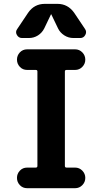

<svg xmlns="http://www.w3.org/2000/svg" viewBox="-20 -990 540 1010"><path d="M330.1 -622.1Q321.3 -622.1 321.3 -614.3V-117.2Q321.3 -108.4 330.1 -108.4H375Q397.5 -108.4 413.1 -92.3Q428.7 -76.2 428.7 -54.2Q428.7 -32.2 413.1 -16.1Q397.5 0 375 0H123Q99.6 0 84.5 -16.1Q69.3 -32.2 69.3 -54.2Q69.3 -76.2 84.5 -92.3Q99.6 -108.4 123 -108.4H168Q176.8 -108.4 176.8 -117.2V-614.3Q176.8 -622.1 168 -622.1H123Q99.6 -622.1 84.5 -638.2Q69.3 -654.3 69.3 -676.3Q69.3 -698.2 84.5 -714.4Q99.6 -730.5 123 -730.5H375Q397.5 -730.5 413.1 -714.4Q428.7 -698.2 428.7 -676.3Q428.7 -654.3 413.1 -638.2Q397.5 -622.1 375 -622.1ZM370.1 -922.9 427.7 -836.9Q437.5 -822.3 428.7 -806.2Q419.9 -790 402.3 -790H366.2Q339.8 -790 317.9 -804.2Q295.9 -818.4 285.2 -840.8L250 -914.1Q250 -915 249 -915Q248 -915 248 -914.1L212.9 -840.8Q201.2 -817.4 179.7 -803.7Q158.2 -790 131.8 -790H95.7Q78.1 -790 68.8 -806.2Q59.6 -822.3 70.3 -836.9L127.9 -922.9Q160.2 -969.7 215.8 -969.7H282.2Q336.9 -969.7 370.1 -922.9Z"/></svg>

Font: Rounded Mgen+ 1mn bold
Style: Bold
Weight: 700
Designer: [Source Han Sans]
Ryoko NISHIZUKA  (kana & ideographs); Paul D. Hunt (Latin, Greek & Cyrillic); Wenlong ZHANG  (bopomofo
Version: Version 1.059.20150602